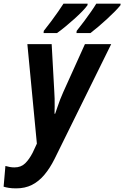

<svg xmlns="http://www.w3.org/2000/svg" viewBox="-92 -786 677 1046"><path d="M-3.9 240.2Q-27.3 240.2 -43.7 237.5Q-60.1 234.9 -72.3 231L-62.5 118.2Q-50.3 121.6 -38.3 123.8Q-26.4 126 -13.2 126Q22.5 126 44.9 104Q67.4 82 85.9 45.9L108.9 -3.4L57.1 -545.4H189.5L203.6 -290.5Q205.1 -271 205.6 -249.3Q206.1 -227.5 205.8 -206.3Q205.6 -185.1 205.1 -166.5H208.5Q214.8 -184.1 221.4 -203.9Q228 -223.6 235.8 -244.1Q243.7 -264.6 252.4 -283.7L370.6 -545.4H513.7L205.1 80.1Q179.7 130.9 149.4 166.7Q119.1 202.6 81.8 221.4Q44.4 240.2 -3.9 240.2ZM324.7 -606 325.7 -617.7Q346.7 -643.6 366.5 -670.4Q386.2 -697.3 403.6 -721.9Q420.9 -746.6 432.6 -766.1H564.9L564.5 -757.8Q553.7 -744.1 534.2 -724.1Q514.6 -704.1 490.7 -682.1Q466.8 -660.2 443.1 -640.1Q419.4 -620.1 400.9 -606ZM145.5 -606 146.5 -617.7Q167.5 -644 187.5 -670.9Q207.5 -697.8 224.6 -722.4Q241.7 -747.1 253.9 -766.1H385.3L384.8 -757.8Q375 -743.7 355.7 -723.9Q336.4 -704.1 312.3 -682.4Q288.1 -660.6 263.7 -640.6Q239.3 -620.6 218.8 -606Z"/></svg>

Font: Open Sans SemiCondensed
Style: Bold Italic
Weight: 700
Width: 4
Italic angle: -12°
Designer: Monotype Design Team
Foundry: Monotype Imaging Inc.
Version: Version 3.003